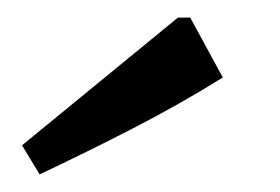

<svg xmlns="http://www.w3.org/2000/svg" viewBox="-20 -753 318 218"><path d="M25 -555 5 -588 182 -733H196L233 -665Q183 -634 130.5 -607Q78 -580 25 -555Z"/></svg>

Font: Piazzolla SC Medium
Style: Regular
Weight: 500
Designer: Juan Pablo del Peral
Foundry: Huerta Tipografica
Version: Version 1.330